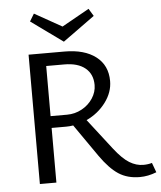

<svg xmlns="http://www.w3.org/2000/svg" viewBox="-58 -913 816 973"><g transform="rotate(-5 349.5 -427.0)"><path d="M290 -708 128 -825 151 -863 290 -785 429 -863 452 -825ZM699 -8Q656 9 614 9Q551 9 506 -20.5Q461 -50 414 -117L300 -281Q282 -278 264 -278H190V0H106V-658H289Q390 -658 448 -613.5Q506 -569 506 -489Q506 -432 468 -381Q430 -330 370 -302L490 -147Q532 -93 566.5 -72Q601 -51 637 -51Q661 -51 681 -57ZM274 -338Q314 -338 349 -357Q384 -376 405 -408Q426 -440 426 -476Q426 -531 388.5 -562Q351 -593 282 -593H190V-338Z"/></g></svg>

Font: Ysabeau Infant Medium
Style: Regular
Weight: 500
Designer: Christian Thalmann (Catharsis Fonts)
Version: Version 0.003